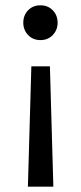

<svg xmlns="http://www.w3.org/2000/svg" viewBox="-20 -505 306 724"><path d="M85.2 199 98.2 -254.8H168.2L181.2 199ZM132.5 -353.8Q104.2 -353.8 86 -372.9Q67.8 -392 67.8 -419.2Q67.8 -447.5 86 -466.2Q104.2 -485 132.5 -485Q160.8 -485 179 -466.2Q197.2 -447.5 197.2 -419.2Q197.2 -392 179 -372.9Q160.8 -353.8 132.5 -353.8Z"/></svg>

Font: Outfit Thin
Style: Regular
Weight: 100
Designer: Rodrigo Fuenzalida
Foundry: fragTYPE
Version: Version 1.000